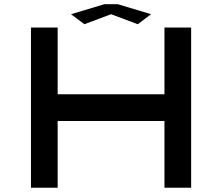

<svg xmlns="http://www.w3.org/2000/svg" viewBox="-20 -879 1040 899"><path d="M250 -312.5V0H125V-750H250V-437.5H750V-750H875V0H750V-312.5ZM312.5 -812.5 468.8 -859.4H531.2L687.5 -812.5L625 -765.6L500 -812.5L375 -765.6Z"/></svg>

Font: Xanmono
Style: Regular
Weight: 400
Designer: GGBotNet
Foundry: GGBotNet
Version: 1.00